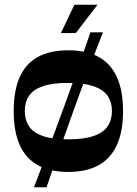

<svg xmlns="http://www.w3.org/2000/svg" viewBox="-20 -717 579 813"><path d="M269 11Q192 11 140.5 -17.5Q89 -46 63.5 -103Q38 -160 38 -247Q38 -333 63.5 -390.5Q89 -448 140.5 -476Q192 -504 269 -504Q346 -504 397.5 -476Q449 -448 475 -390.5Q501 -333 501 -247Q501 -160 475 -103Q449 -46 397.5 -17.5Q346 11 269 11ZM269 -127Q335 -127 376 -141Q417 -155 435.5 -182Q454 -209 454 -247Q454 -285 435.5 -311.5Q417 -338 376 -352Q335 -366 269 -366Q202 -366 161.5 -352Q121 -338 103 -311.5Q85 -285 85 -247Q85 -209 103 -182Q121 -155 161.5 -141Q202 -127 269 -127ZM124 76Q185 -84 246.5 -252Q308 -420 363 -580H416Q353 -420 292.5 -252Q232 -84 177 76ZM238 -577 295 -697H393L301 -577Z"/></svg>

Font: Ojuju ExtraLight
Style: Bold
Weight: 700
Version: Version 1.000